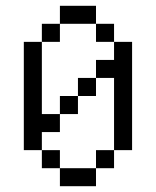

<svg xmlns="http://www.w3.org/2000/svg" viewBox="-20 -645 540 665"><path d="M187.5 -62.5V0H312.5V-62.5ZM187.5 -62.5V-125H125V-62.5ZM312.5 -62.5H375V-125H312.5ZM125 -125V-187.5H187.5V-250H125Q125 -250 125 -500H62.5Q62.5 -500 62.5 -125ZM375 -125H437.5Q437.5 -125 437.5 -500H375V-437.5H312.5V-375H250V-312.5H187.5V-250H250V-312.5H312.5V-375H375Q375 -375 375 -125ZM125 -500H187.5V-562.5H125ZM375 -500V-562.5H312.5V-500ZM187.5 -562.5H312.5V-625H187.5Z"/></svg>

Font: BFUnifontExMono
Style: Regular
Weight: 500
Version: Version 15.0.06